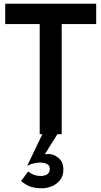

<svg xmlns="http://www.w3.org/2000/svg" viewBox="-20 -720 544 1030"><path d="M212 -10 293 -8 220 108Q228 106 240 106Q267 106 293.5 127Q320 148 320 190Q320 223 303 245Q286 267 259.5 278.5Q233 290 204 290Q170 290 144.5 281.5Q119 273 93 251L131 200Q161 224 196 224Q247 224 247 186Q247 168 232.5 160Q218 152 193 152Q186 152 166 155.5Q146 159 126 169ZM8 -591V-700H496V-591H311V0H193V-591Z"/></svg>

Font: Jost* Medium
Style: Regular
Weight: 500
Version: Version 3.7